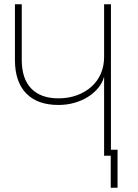

<svg xmlns="http://www.w3.org/2000/svg" viewBox="-20 -730 647 900"><path d="M499 150V0H468V-371Q461 -343 441 -318.5Q421 -294 392.5 -276Q364 -258 328.5 -248Q293 -238 254 -238Q155 -238 102.5 -292.5Q50 -347 50 -449V-710H82V-449Q82 -361 126.5 -315Q171 -269 254 -269Q301 -269 340.5 -283.5Q380 -298 408.5 -323.5Q437 -349 452.5 -384.5Q468 -420 468 -463V-710H500V-28H531V150Z"/></svg>

Font: Geist Thin
Style: Regular
Weight: 400
Designer: Basement.studio, Andrés Briganti, Mateo Zaragoza
Foundry: Basement.studio, Vercel, Andrés Briganti, Guido Ferreyra, Mateo Zaragoza
Version: Version 1.401